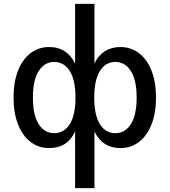

<svg xmlns="http://www.w3.org/2000/svg" viewBox="-20 -756 876 992"><path d="M368 216V-77Q329 9 234 9Q179 9 137.5 -23Q96 -55 73 -113.5Q50 -172 50 -252Q50 -332 73 -390.5Q96 -449 137.5 -481Q179 -513 234 -513Q281 -513 315 -490.5Q349 -468 368 -427V-736H468V-428Q487 -469 521.5 -491Q556 -513 602 -513Q657 -513 698.5 -481Q740 -449 763 -390.5Q786 -332 786 -252Q786 -172 763 -113.5Q740 -55 698.5 -23Q657 9 602 9Q509 9 468 -77V216ZM260 -68Q311 -68 340.5 -114.5Q370 -161 370 -252Q370 -342 340.5 -389Q311 -436 260 -436Q210 -436 180 -389Q150 -342 150 -252Q150 -161 180 -114.5Q210 -68 260 -68ZM576 -68Q626 -68 656 -114.5Q686 -161 686 -252Q686 -342 656 -389Q626 -436 576 -436Q525 -436 496 -389Q467 -342 467 -252Q467 -161 496 -114.5Q525 -68 576 -68Z"/></svg>

Font: Mulish SemiBold
Style: Regular
Weight: 600
Designer: Vernon Adams
Foundry: Vernon Adams
Version: Version 3.603; ttfautohint (v1.8.3)